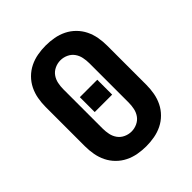

<svg xmlns="http://www.w3.org/2000/svg" viewBox="-206 -873 1012 1012"><g transform="rotate(-45 300.0 -367.5)"><path d="M300 8Q269 8 238.5 2.5Q208 -3 180.5 -16.5Q153 -30 131 -52Q109 -74 95.5 -101.5Q82 -129 76.5 -159.5Q71 -190 71 -221V-514Q71 -545 76.5 -575.5Q82 -606 95.5 -633.5Q109 -661 131 -683Q153 -705 180.5 -718.5Q208 -732 238.5 -737.5Q269 -743 300 -743Q331 -743 361.5 -737.5Q392 -732 419.5 -718.5Q447 -705 469 -683Q491 -661 504.5 -633.5Q518 -606 523.5 -575.5Q529 -545 529 -514V-221Q529 -190 523.5 -159.5Q518 -129 504.5 -101.5Q491 -74 469 -52Q447 -30 419.5 -16.5Q392 -3 361.5 2.5Q331 8 300 8ZM300 -102Q322 -102 342.5 -111.5Q363 -121 375.5 -138.5Q388 -156 392.5 -177.5Q397 -199 397 -221V-514Q397 -536 392.5 -557.5Q388 -579 375.5 -596.5Q363 -614 342.5 -623.5Q322 -633 300 -633Q278 -633 257.5 -623.5Q237 -614 224.5 -596.5Q212 -579 207.5 -557.5Q203 -536 203 -514V-221Q203 -199 207.5 -177.5Q212 -156 224.5 -138.5Q237 -121 257.5 -111.5Q278 -102 300 -102ZM365 -312H235V-423H365Z"/></g></svg>

Font: Iosevka SS04 XBd Ex
Style: Regular
Weight: 800
Width: 7
Monospace: yes
Designer: Belleve Invis
Foundry: Belleve Invis
Version: Version 19.0.0; ttfautohint (v1.8.4)